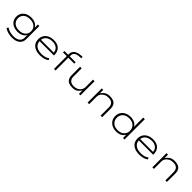

<svg xmlns="http://www.w3.org/2000/svg" viewBox="488 -2615 4709 4709"><g transform="rotate(45 2843.0 -260.0)"><path d="M375 187Q302 187 231.5 168.5Q161 150 112 112L136 68Q171 92 210.5 107Q250 122 292 129.5Q334 137 376 137Q476 137 535 92.5Q594 48 594 -28V-126H593Q568 -76 508 -43.5Q448 -11 367 -11Q282 -11 218.5 -40.5Q155 -70 119 -125Q83 -180 83 -255Q83 -330 119 -385Q155 -440 218.5 -470Q282 -500 367 -500Q448 -500 509 -467Q570 -434 595 -380V-492H647V-34Q647 34 614.5 83.5Q582 133 520.5 160Q459 187 375 187ZM367 -61Q473 -61 534 -114.5Q595 -168 595 -255Q595 -345 534 -397.5Q473 -450 367 -450Q262 -450 201 -397.5Q140 -345 140 -255Q140 -168 201 -114.5Q262 -61 367 -61Z M1160 8Q1070 8 1000.5 -21Q931 -50 893 -107Q855 -164 855 -245Q855 -320 890 -377.5Q925 -435 990 -467.5Q1055 -500 1145 -500Q1234 -500 1292.5 -469Q1351 -438 1380.5 -382Q1410 -326 1410 -250V-233H889V-280H1387L1359 -258Q1359 -351 1301.5 -401.5Q1244 -452 1144 -452Q1078 -452 1026 -429.5Q974 -407 943 -363Q912 -319 912 -255V-247Q912 -181 943 -135.5Q974 -90 1031 -66Q1088 -42 1165 -42Q1224 -42 1278.5 -55.5Q1333 -69 1375 -104L1400 -64Q1361 -26 1296 -9Q1231 8 1160 8Z M1644 0V-444H1513V-492H1655L1644 -482V-509Q1644 -599 1705 -648Q1766 -697 1879 -704L1929 -707L1935 -659L1871 -655Q1827 -654 1787 -641Q1747 -628 1722.5 -598Q1698 -568 1698 -510V-486L1686 -492H1904V-444H1698V0Z M2287 8Q2220 8 2168.5 -11Q2117 -30 2088 -77Q2059 -124 2059 -204V-492H2114V-207Q2114 -154 2133 -117Q2152 -80 2190 -61Q2228 -42 2286 -42Q2353 -42 2403.5 -68.5Q2454 -95 2480.5 -138Q2507 -181 2507 -230V-492H2561V0H2510V-113H2506Q2471 -62 2422.5 -27Q2374 8 2287 8Z M2810 0V-492H2862V-377H2865Q2897 -428 2951 -464Q3005 -500 3088 -500Q3158 -500 3209 -480.5Q3260 -461 3288.5 -414.5Q3317 -368 3317 -288V0H3263V-285Q3263 -340 3243.5 -376Q3224 -412 3186.5 -431Q3149 -450 3089 -450Q3022 -450 2971.5 -423Q2921 -396 2893 -354Q2865 -312 2865 -262V0Z M3807 8Q3722 8 3658.5 -24Q3595 -56 3559 -113Q3523 -170 3523 -246Q3523 -322 3559.5 -379Q3596 -436 3659.5 -468Q3723 -500 3807 -500Q3888 -500 3949.5 -468.5Q4011 -437 4036 -381V-705H4091V0H4039V-113H4038Q4012 -57 3950 -24.5Q3888 8 3807 8ZM3808 -42Q3914 -42 3975 -99Q4036 -156 4036 -245Q4036 -336 3975 -393Q3914 -450 3809 -450Q3702 -450 3641 -393Q3580 -336 3580 -245Q3580 -156 3640.5 -99Q3701 -42 3808 -42Z M4603 8Q4513 8 4443.5 -21Q4374 -50 4336 -107Q4298 -164 4298 -245Q4298 -320 4333 -377.5Q4368 -435 4433 -467.5Q4498 -500 4588 -500Q4677 -500 4735.5 -469Q4794 -438 4823.5 -382Q4853 -326 4853 -250V-233H4332V-280H4830L4802 -258Q4802 -351 4744.5 -401.5Q4687 -452 4587 -452Q4521 -452 4469 -429.5Q4417 -407 4386 -363Q4355 -319 4355 -255V-247Q4355 -181 4386 -135.5Q4417 -90 4474 -66Q4531 -42 4608 -42Q4667 -42 4721.5 -55.5Q4776 -69 4818 -104L4843 -64Q4804 -26 4739 -9Q4674 8 4603 8Z M5056 0V-492H5108V-377H5111Q5143 -428 5197 -464Q5251 -500 5334 -500Q5404 -500 5455 -480.5Q5506 -461 5534.5 -414.5Q5563 -368 5563 -288V0H5509V-285Q5509 -340 5489.5 -376Q5470 -412 5432.5 -431Q5395 -450 5335 -450Q5268 -450 5217.5 -423Q5167 -396 5139 -354Q5111 -312 5111 -262V0Z"/></g></svg>

Font: Nunito Sans 7pt Expanded ExtraLight
Style: Regular
Weight: 250
Width: 7
Designer: Vernon Adams
Foundry: Vernon Adams
Version: Version 3.101;gftools[0.9.27]